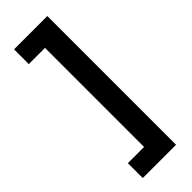

<svg xmlns="http://www.w3.org/2000/svg" viewBox="-318 -838 1040 1040"><g transform="rotate(-45 202.5 -318.0)"><path d="M67 175V61H191V-698H67V-811H322V175Z"/></g></svg>

Font: Host Grotesk Black
Style: Regular
Weight: 900
Designer: Doğukan Karapınar based on Poppins by Indian Type Foundry, Jonny Pinhorn
Foundry: Element Type
Version: Version 1.000; ttfautohint (v1.8.4.7-5d5b);gftools[0.9.33]